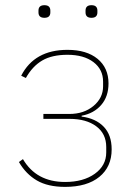

<svg xmlns="http://www.w3.org/2000/svg" viewBox="-20 -711 534 743"><path d="M128.9 -663.1V-669.9Q128.9 -690.9 151.9 -690.9Q174.8 -690.9 174.8 -669.9V-663.1Q174.8 -642.1 151.9 -642.1Q128.9 -642.1 128.9 -663.1ZM311 -663.1V-669.9Q311 -690.9 334 -690.9Q356.9 -690.9 356.9 -669.9V-663.1Q356.9 -642.1 334 -642.1Q311 -642.1 311 -663.1ZM231.9 12.2Q165 12.2 122.6 -12.7Q80.1 -37.6 53.2 -84L68.8 -95.2Q120.6 -6.8 231.9 -6.8Q302.7 -6.8 346.9 -38.6Q391.1 -70.3 391.1 -121.1V-142.1Q391.1 -193.4 352.5 -222.2Q314 -251 249 -251H147.9V-270H248Q304.7 -270 341.8 -301Q378.9 -332 378.9 -377V-395Q378.9 -442.4 341.6 -470.7Q304.2 -499 241.2 -499Q181.2 -499 143.3 -476.8Q105.5 -454.6 80.1 -409.2L62 -418Q113.3 -518.1 241.2 -518.1Q315.4 -518.1 357.7 -483.2Q399.9 -448.2 399.9 -388.2Q399.9 -337.4 371.6 -304.7Q343.3 -272 295.9 -263.2V-259.8Q350.1 -252.9 381.1 -220.9Q412.1 -189 412.1 -132.8Q412.1 -65.4 364.5 -26.6Q316.9 12.2 231.9 12.2Z"/></svg>

Font: Anuphan Thin
Style: Regular
Weight: 250
Designer: Mike Abbink, Paul van der Laan, Pieter van Rosmalen, Mint Tantisuwanna
Foundry: Bold Monday; Cadson Demak
Version: Version 3.002;hotconv 1.0.109;makeotfexe 2.5.65596